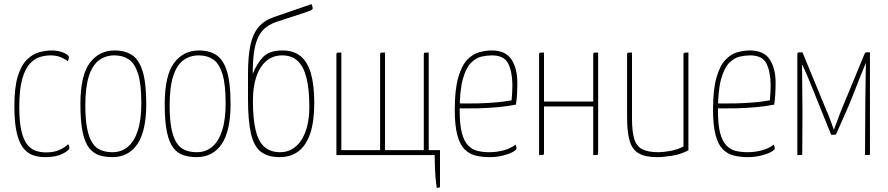

<svg xmlns="http://www.w3.org/2000/svg" viewBox="-20 -756 4329 936"><path d="M201 10Q170 10 143 1.5Q116 -7 95 -32.5Q74 -58 62 -107.5Q50 -157 50 -239Q50 -329 66.5 -383Q83 -437 110.5 -464.5Q138 -492 170 -501Q202 -510 232 -510Q264 -510 290 -499Q316 -488 316 -476Q316 -473 314.5 -467.5Q313 -462 310 -458Q298 -468 276.5 -477Q255 -486 225 -486Q201 -486 174.5 -478Q148 -470 125 -445Q102 -420 88 -369.5Q74 -319 74 -234Q74 -163 84 -119.5Q94 -76 111.5 -53Q129 -30 153 -21.5Q177 -13 205 -13Q244 -13 271.5 -26Q299 -39 312 -53Q315 -49 316.5 -44.5Q318 -40 318 -35Q318 -23 285.5 -6.5Q253 10 201 10Z M527 10Q493 10 464.5 1Q436 -8 415 -34Q394 -60 383 -111.5Q372 -163 372 -248Q372 -388 417.5 -449Q463 -510 539 -510Q590 -510 624 -487.5Q658 -465 675.5 -408Q693 -351 693 -248Q693 -118 650 -54Q607 10 527 10ZM528 -14Q572 -14 603.5 -40.5Q635 -67 652 -120Q669 -173 669 -252Q669 -346 653 -396.5Q637 -447 608 -466.5Q579 -486 538 -486Q495 -486 463 -462.5Q431 -439 413.5 -385.5Q396 -332 396 -241Q396 -173 405 -128.5Q414 -84 430.5 -59Q447 -34 472 -24Q497 -14 528 -14Z M938 10Q904 10 875.5 1Q847 -8 826 -34Q805 -60 794 -111.5Q783 -163 783 -248Q783 -388 828.5 -449Q874 -510 950 -510Q1001 -510 1035 -487.5Q1069 -465 1086.5 -408Q1104 -351 1104 -248Q1104 -118 1061 -54Q1018 10 938 10ZM939 -14Q983 -14 1014.5 -40.5Q1046 -67 1063 -120Q1080 -173 1080 -252Q1080 -346 1064 -396.5Q1048 -447 1019 -466.5Q990 -486 949 -486Q906 -486 874 -462.5Q842 -439 824.5 -385.5Q807 -332 807 -241Q807 -173 816 -128.5Q825 -84 841.5 -59Q858 -34 883 -24Q908 -14 939 -14Z M1343 10Q1286 10 1252 -16Q1218 -42 1203.5 -104.5Q1189 -167 1189 -274V-396Q1189 -482 1201 -537Q1213 -592 1241 -624.5Q1269 -657 1316 -673L1499 -736Q1501 -730 1503 -724Q1505 -718 1504 -714Q1503 -709 1495.5 -705.5Q1488 -702 1467 -695L1330 -650Q1286 -636 1260 -607Q1234 -578 1223 -527.5Q1212 -477 1212 -396Q1232 -446 1262.5 -478Q1293 -510 1357 -510Q1411 -510 1445 -482.5Q1479 -455 1495.5 -398.5Q1512 -342 1512 -254Q1512 -163 1492 -104.5Q1472 -46 1434.5 -18Q1397 10 1343 10ZM1346 -14Q1378 -14 1404 -29Q1430 -44 1449 -73Q1468 -102 1478 -143Q1488 -184 1488 -236Q1488 -322 1474 -377Q1460 -432 1431 -459Q1402 -486 1356 -486Q1310 -486 1278 -458.5Q1246 -431 1229.5 -381.5Q1213 -332 1213 -265Q1213 -176 1226.5 -120.5Q1240 -65 1269.5 -39.5Q1299 -14 1346 -14Z M2109 160Q2102 112 2100.5 67Q2099 22 2099 0H1620V-490Q1620 -495 1621 -497Q1622 -499 1627.5 -499.5Q1633 -500 1644 -500V-24H1833V-490Q1833 -495 1834 -497Q1835 -499 1840 -499.5Q1845 -500 1857 -500V-24H2046V-490Q2046 -495 2047 -497Q2048 -499 2053 -499.5Q2058 -500 2070 -500V-24H2125V154Q2125 158 2119 159Q2113 160 2109 160Z M2366 10Q2330 10 2299 2.5Q2268 -5 2245 -28Q2222 -51 2209.5 -97.5Q2197 -144 2197 -221Q2197 -320 2214 -378.5Q2231 -437 2258 -465Q2285 -493 2316.5 -501.5Q2348 -510 2377 -510Q2445 -510 2473.5 -466Q2502 -422 2502 -354Q2502 -325 2500.5 -297Q2499 -269 2495 -246Q2450 -237 2401 -233Q2352 -229 2310 -228Q2268 -227 2242 -227.5Q2216 -228 2216 -228V-252Q2216 -252 2242.5 -251.5Q2269 -251 2309.5 -252Q2350 -253 2394 -256.5Q2438 -260 2474 -267Q2476 -290 2477 -307Q2478 -324 2478 -342Q2477 -408 2457 -447Q2437 -486 2378 -486Q2354 -486 2327 -480Q2300 -474 2275.5 -449Q2251 -424 2236 -369Q2221 -314 2221 -217Q2221 -147 2232 -106.5Q2243 -66 2263 -46Q2283 -26 2309 -20Q2335 -14 2365 -14Q2402 -14 2436.5 -23.5Q2471 -33 2493 -51Q2496 -45 2497 -40Q2498 -35 2498 -32Q2498 -25 2479.5 -15Q2461 -5 2431 2.5Q2401 10 2366 10Z M2608 0V-490Q2608 -495 2609 -497Q2610 -499 2615 -499.5Q2620 -500 2632 -500V-261H2872V-490Q2872 -495 2873 -497Q2874 -499 2879 -499.5Q2884 -500 2896 -500V-10Q2896 -5 2895 -3Q2894 -1 2889 -0.5Q2884 0 2872 0V-237H2632V-10Q2632 -5 2631 -3Q2630 -1 2625 -0.5Q2620 0 2608 0Z M3183 10Q3125 10 3093.5 -8.5Q3062 -27 3049.5 -69.5Q3037 -112 3037 -185V-490Q3037 -495 3038 -497Q3039 -499 3044 -499.5Q3049 -500 3061 -500V-178Q3061 -114 3072 -78.5Q3083 -43 3111 -28.5Q3139 -14 3191 -14Q3211 -14 3246.5 -20Q3282 -26 3312 -42V-490Q3312 -495 3314 -497Q3316 -499 3321.5 -499.5Q3327 -500 3336 -500V-23Q3299 -4 3257.5 3Q3216 10 3183 10Z M3625 10Q3589 10 3558 2.5Q3527 -5 3504 -28Q3481 -51 3468.5 -97.5Q3456 -144 3456 -221Q3456 -320 3473 -378.5Q3490 -437 3517 -465Q3544 -493 3575.5 -501.5Q3607 -510 3636 -510Q3704 -510 3732.5 -466Q3761 -422 3761 -354Q3761 -325 3759.5 -297Q3758 -269 3754 -246Q3709 -237 3660 -233Q3611 -229 3569 -228Q3527 -227 3501 -227.5Q3475 -228 3475 -228V-252Q3475 -252 3501.5 -251.5Q3528 -251 3568.5 -252Q3609 -253 3653 -256.5Q3697 -260 3733 -267Q3735 -290 3736 -307Q3737 -324 3737 -342Q3736 -408 3716 -447Q3696 -486 3637 -486Q3613 -486 3586 -480Q3559 -474 3534.5 -449Q3510 -424 3495 -369Q3480 -314 3480 -217Q3480 -147 3491 -106.5Q3502 -66 3522 -46Q3542 -26 3568 -20Q3594 -14 3624 -14Q3661 -14 3695.5 -23.5Q3730 -33 3752 -51Q3755 -45 3756 -40Q3757 -35 3757 -32Q3757 -25 3738.5 -15Q3720 -5 3690 2.5Q3660 10 3625 10Z M3867 0V-494Q3867 -494 3868.5 -497.5Q3870 -501 3878 -501H3892L4012 -210Q4013 -210 4018 -197Q4023 -184 4029.5 -166.5Q4036 -149 4040.5 -136Q4045 -123 4045 -123Q4059 -162 4074.5 -201.5Q4090 -241 4097 -257L4195 -494Q4195 -495 4197 -498Q4199 -501 4206 -501H4221V-7Q4221 -4 4221 -2.5Q4221 -1 4216 -0.5Q4211 0 4197 0L4198 -192Q4198 -201 4198.5 -261Q4199 -321 4201 -450Q4192 -428 4178 -393Q4164 -358 4150 -322Q4136 -286 4126 -261.5Q4116 -237 4115 -235L4058 -106Q4057 -99 4047 -99H4032L3977 -235Q3977 -235 3967.5 -258.5Q3958 -282 3944.5 -316Q3931 -350 3916.5 -384Q3902 -418 3891 -440Q3891 -440 3890.5 -440Q3890 -440 3890 -440Q3891 -327 3891.5 -266Q3892 -205 3892 -200L3891 -7Q3891 -4 3891 -2.5Q3891 -1 3886 -0.5Q3881 0 3867 0Z"/></svg>

Font: Yanone Kaffeesatz ExtraLight
Style: Regular
Weight: 200
Designer: Yanone (Cyrillic: Daniel Pouzeot, Huerta Tipografica, and Cyreal)
Foundry: Yanone
Version: Version 2.003